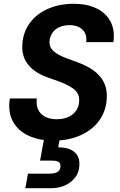

<svg xmlns="http://www.w3.org/2000/svg" viewBox="-20 -732 633 1016"><path d="M263 12Q187 12 131 -14Q75 -40 48 -90Q21 -140 32 -211H175Q170 -178 181.5 -153Q193 -128 218.5 -114.5Q244 -101 279 -101Q315 -101 341.5 -113Q368 -125 383 -147Q398 -169 399 -199Q400 -220 391.5 -236Q383 -252 367 -263.5Q351 -275 330 -285Q309 -295 285 -303.5Q261 -312 236 -321Q166 -345 130.5 -388Q95 -431 98 -493Q101 -559 136.5 -608.5Q172 -658 233 -685Q294 -712 371 -712Q440 -712 490 -688Q540 -664 564.5 -618.5Q589 -573 580 -509H436Q440 -536 430 -556.5Q420 -577 398.5 -588Q377 -599 348 -599Q318 -599 294.5 -588.5Q271 -578 257.5 -558.5Q244 -539 242 -513Q241 -495 248 -481.5Q255 -468 268 -457.5Q281 -447 299 -438Q317 -429 339.5 -421Q362 -413 386 -404Q420 -392 449.5 -375.5Q479 -359 501.5 -336Q524 -313 535.5 -283Q547 -253 545 -213Q542 -146 506 -95.5Q470 -45 407 -16.5Q344 12 263 12ZM114 264 128 187H242Q269 187 284 178Q299 169 300 149Q301 132 290 125Q279 118 255 118H192L215 -7H298L288 48Q320 47 346 56.5Q372 66 387 87Q402 108 400 142Q399 180 377.5 207.5Q356 235 323 249.5Q290 264 250 264Z"/></svg>

Font: DM Sans 28pt
Style: Bold Italic
Weight: 700
Italic angle: -10°
Version: Version 4.004;gftools[0.9.30]